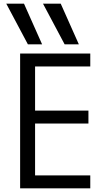

<svg xmlns="http://www.w3.org/2000/svg" viewBox="-20 -1020 590 1040"><path d="M131 -780 14 -1000H110L208 -780ZM330 -780 213 -1000H309L407 -780ZM89 0V-730H469V-660H170V-421H459V-351H170V-70H469V0Z"/></svg>

Font: M PLUS Code Latin SemiExpanded
Style: Regular
Weight: 400
Width: 6
Designer: Coji Morishita
Foundry: UNDERFOREST DESIGN
Version: Version 1.002; ttfautohint (v1.8.3)